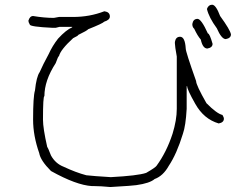

<svg xmlns="http://www.w3.org/2000/svg" viewBox="-20 -668 1040 796"><path d="M414.1 -621.1Q435.5 -617.7 435.5 -599.6Q435.5 -585.4 412.1 -578.1Q405.8 -570.8 345.7 -546.9Q341.3 -541 304.7 -523.4Q304.7 -520 283.2 -509.8Q231 -461.9 224.6 -435.5Q221.2 -435.5 210.9 -406.2Q164.1 -334 164.1 -269.5Q158.2 -269.5 158.2 -171.9Q158.2 -136.2 175.8 -58.6Q178.7 -56.2 191.4 -23.4Q210 10.3 244.1 23.4Q293.9 46.9 337.9 58.6Q367.2 62 439.5 66.4Q550.8 60.5 585.9 48.8Q624 26.9 628.9 19.5Q670.4 -37.1 695.3 -113.3Q712.9 -170.4 712.9 -216.8V-433.6Q705.1 -476.6 705.1 -488.3V-494.1Q708.5 -515.6 726.6 -515.6Q747.1 -515.6 750 -466.8Q750 -453.1 793 -332Q793 -315.4 835.9 -240.2Q878.9 -196.8 902.3 -191.4Q908.2 -181.6 908.2 -175.8Q908.2 -160.2 886.7 -156.2Q824.7 -174.3 789.1 -238.3Q755.9 -296.9 755.9 -310.5H753.9V-216.8Q750 -146.5 738.3 -113.3Q712.9 -30.3 679.7 19.5Q656.2 61.5 621.1 74.2Q601.1 91.8 544.9 99.6Q536.1 101.6 437.5 107.4Q396.5 103.5 371.1 103.5H361.3Q296.4 99.6 191.4 41Q147.9 -2.4 142.6 -33.2Q117.2 -105.5 117.2 -171.9Q117.2 -268.6 125 -293Q130.9 -349.6 144.5 -369.1Q158.2 -400.4 181.6 -443.4Q197.3 -478 220.7 -507.8Q254.4 -544.4 279.3 -554.7V-556.6H226.6Q224.6 -556.6 210.9 -552.7H197.3Q103.5 -557.1 103.5 -566.4Q97.7 -576.2 97.7 -582Q103.5 -601.6 117.2 -601.6Q164.1 -593.8 203.1 -593.8Q222.2 -597.7 224.6 -597.7H283.2Q351.6 -597.7 412.1 -621.1ZM859.4 -648.4Q875 -648.4 892.6 -601.6Q934.6 -543.9 937.5 -525.4Q937.5 -509.8 916 -505.9Q898.4 -505.9 878.9 -550.8Q846.2 -595.2 837.9 -630.9Q844.2 -648.4 859.4 -648.4ZM798.8 -589.8Q814.5 -589.8 841.8 -529.3Q849.1 -529.3 861.3 -486.3Q861.3 -470.7 839.8 -466.8Q820.3 -466.8 812.5 -503.9Q798.8 -519.5 785.2 -548.8Q777.3 -555.2 777.3 -568.4Q780.8 -589.8 798.8 -589.8Z"/></svg>

Font: CEF Fonts CJK Mono
Style: Regular
Weight: 400
Designer: PartyBoss (派对大魔王)
Version: Release 2.25